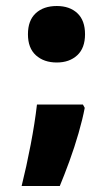

<svg xmlns="http://www.w3.org/2000/svg" viewBox="-20 -490 360 639"><path d="M73 -376Q73 -422 99 -446Q125 -470 169 -470Q212 -470 237.5 -446Q263 -422 263 -376Q263 -330 237 -306Q211 -282 169 -282Q126 -282 99.5 -306Q73 -330 73 -376ZM256 -142 262 -131Q255 -94 241.5 -47Q228 0 211 46.5Q194 93 179 129H52Q68 65 82 -8Q96 -81 103 -142Z"/></svg>

Font: Noto Sans Kannada Condensed Black
Style: Regular
Weight: 900
Width: 3
Designer: Jelle Bosma - Monotype Design Team
Foundry: Monotype Imaging Inc.
Version: Version 2.005; ttfautohint (v1.8.4.7-5d5b)